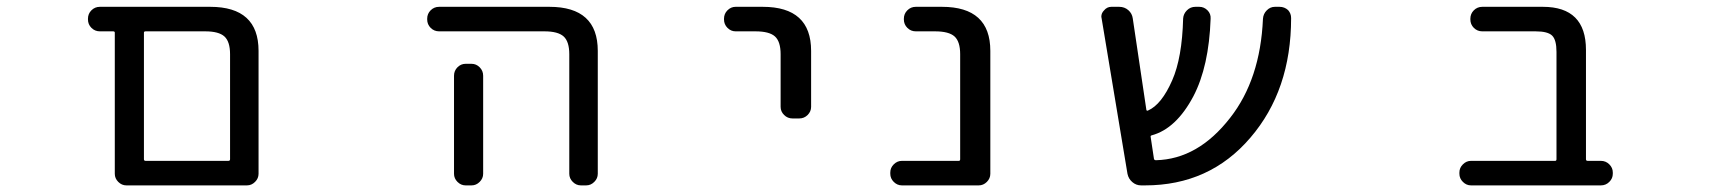

<svg xmlns="http://www.w3.org/2000/svg" viewBox="-20 -567 5040 566"><path d="M397.5 -20.5H352.5Q338.9 -20.5 328.6 -30.8Q318.4 -41 318.4 -54.7V-470.7Q318.4 -474.6 313.5 -474.6H274.4Q259.8 -474.6 249.5 -484.9Q239.3 -495.1 239.3 -509.8V-511.7Q239.3 -526.4 249.5 -536.6Q259.8 -546.9 274.4 -546.9H599.6Q742.2 -546.9 742.2 -417V-54.7Q742.2 -41 731.9 -30.8Q721.7 -20.5 708 -20.5ZM658.2 -407.2Q658.2 -444.3 641.6 -459.5Q625 -474.6 585 -474.6H409.2Q404.3 -474.6 404.3 -470.7V-97.7Q404.3 -92.8 409.2 -92.8H653.3Q658.2 -92.8 658.2 -97.7Z M1274.4 -474.6Q1259.8 -474.6 1249.5 -484.9Q1239.3 -495.1 1239.3 -509.8V-511.7Q1239.3 -526.4 1249.5 -536.6Q1259.8 -546.9 1274.4 -546.9H1599.6Q1742.2 -546.9 1742.2 -417V-54.7Q1742.2 -41 1731.9 -30.8Q1721.7 -20.5 1708 -20.5H1692.4Q1678.7 -20.5 1668.5 -30.8Q1658.2 -41 1658.2 -54.7V-407.2Q1658.2 -444.3 1641.6 -459.5Q1625 -474.6 1585 -474.6ZM1370.1 -378.9Q1383.8 -378.9 1394 -368.7Q1404.3 -358.4 1404.3 -343.8V-99.6V-54.7Q1404.3 -41 1394 -30.8Q1383.8 -20.5 1370.1 -20.5H1352.5Q1338.9 -20.5 1328.6 -30.8Q1318.4 -41 1318.4 -54.7V-99.6V-343.8Q1318.4 -358.4 1328.6 -368.7Q1338.9 -378.9 1352.5 -378.9Z M2148.4 -474.6Q2134.8 -474.6 2124.5 -484.9Q2114.3 -495.1 2114.3 -509.8V-511.7Q2114.3 -526.4 2124.5 -536.6Q2134.8 -546.9 2148.4 -546.9H2228.5Q2371.1 -546.9 2371.1 -417V-252Q2371.1 -238.3 2360.8 -228Q2350.6 -217.8 2335.9 -217.8H2316.4Q2301.8 -217.8 2291.5 -228Q2281.2 -238.3 2281.2 -252V-407.2Q2281.2 -444.3 2264.6 -459.5Q2248 -474.6 2207 -474.6Z M2810.5 -407.2Q2810.5 -444.3 2793.9 -459.5Q2777.3 -474.6 2736.3 -474.6H2679.7Q2665 -474.6 2654.8 -484.9Q2644.5 -495.1 2644.5 -509.8V-511.7Q2644.5 -526.4 2654.8 -536.6Q2665 -546.9 2679.7 -546.9H2756.8Q2899.4 -546.9 2899.4 -417V-54.7Q2899.4 -41 2889.2 -30.8Q2878.9 -20.5 2865.2 -20.5H2638.7Q2625 -20.5 2614.7 -30.8Q2604.5 -41 2604.5 -54.7V-58.6Q2604.5 -72.3 2614.7 -82.5Q2625 -92.8 2638.7 -92.8H2806.6Q2810.5 -92.8 2810.5 -97.7Z M3752 -546.9Q3766.6 -546.9 3777.3 -537.1Q3786.1 -527.3 3786.1 -513.7Q3786.1 -300.8 3666 -161.1Q3545.9 -20.5 3355.5 -20.5H3343.8Q3329.1 -20.5 3317.9 -30.3Q3306.6 -40 3303.7 -54.7L3227.5 -512.7Q3226.6 -515.6 3226.6 -517.6Q3226.6 -528.3 3234.4 -536.1Q3243.2 -546.9 3255.9 -546.9H3279.3Q3294.9 -546.9 3306.2 -537.1Q3317.4 -527.3 3319.3 -512.7L3359.4 -243.2Q3360.4 -239.3 3364.3 -241.2Q3404.3 -258.8 3435.5 -330.1Q3464.8 -396.5 3467.8 -512.7Q3468.8 -526.4 3479 -536.6Q3489.3 -546.9 3503.9 -546.9H3515.6Q3529.3 -546.9 3539.6 -536.6Q3549.8 -526.4 3548.8 -511.7Q3543.9 -371.1 3498 -283.2Q3447.3 -187.5 3375 -168Q3371.1 -167 3372.1 -163.1L3381.8 -98.6Q3382.8 -94.7 3387.7 -94.7Q3511.7 -97.7 3606.4 -219.7Q3695.3 -333 3703.1 -511.7Q3704.1 -526.4 3714.4 -536.6Q3724.6 -546.9 3738.3 -546.9Z M4568.4 -414.1Q4568.4 -449.2 4555.7 -461.9Q4543 -474.6 4506.8 -474.6H4349.6Q4335 -474.6 4324.7 -484.9Q4314.5 -495.1 4314.5 -509.8V-511.7Q4314.5 -526.4 4324.7 -536.6Q4335 -546.9 4349.6 -546.9H4528.3Q4655.3 -546.9 4655.3 -419.9V-97.7Q4655.3 -92.8 4660.2 -92.8H4699.2Q4713.9 -92.8 4724.1 -82.5Q4734.4 -72.3 4734.4 -58.6V-54.7Q4734.4 -41 4724.1 -30.8Q4713.9 -20.5 4699.2 -20.5H4316.4Q4302.7 -20.5 4292.5 -30.8Q4282.2 -41 4282.2 -54.7V-58.6Q4282.2 -72.3 4292.5 -82.5Q4302.7 -92.8 4316.4 -92.8H4564.5Q4568.4 -92.8 4568.4 -97.7Z"/></svg>

Font: Rounded-L Mgen+ 2m regular
Style: Regular
Weight: 400
Designer: [Source Han Sans]
Ryoko NISHIZUKA  (kana & ideographs); Paul D. Hunt (Latin, Greek & Cyrillic); Wenlong ZHANG  (bopomofo
Version: Version 1.059.20150602